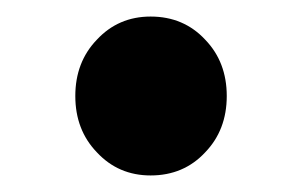

<svg xmlns="http://www.w3.org/2000/svg" viewBox="-20 -198 365 232"><path d="M97 -14Q71 -41 71 -82Q71 -123 97 -150Q123 -178 162 -178Q202 -178 228 -150Q254 -123 254 -82Q254 -41 228 -14Q202 14 162 14Q123 14 97 -14Z"/></svg>

Font: KaiGen Gothic SC Bold
Style: Bold
Weight: 700
Designer: Ryoko NISHIZUKA Ë•øÂ°öÊ∂ºÂ≠ê (kana & ideographs); Paul D. Hunt (Latin, Greek & Cyrillic); Wenlong ZHANG Âº†ÊñáÈæô (bopom
Version: Version 1.001 October 10, 2014